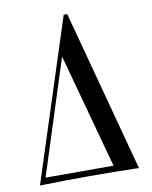

<svg xmlns="http://www.w3.org/2000/svg" viewBox="-82 -783 668 845"><g transform="rotate(-10 252.0 -361.0)"><path d="M361.8 -29.8 222.2 -542 58.1 -29.8ZM27.8 0 261.2 -722.2H276.9L470.2 0Q360.4 -2.9 250 -2.9Q139.6 -2.9 27.8 0Z"/></g></svg>

Font: PlayfairDisplay-Regular
Style: Regular
Weight: 400
Designer: Claus Eggers Sørensen
Foundry: Claus Eggers Sørensen
Version: Version 1.002;PS 001.002;hotconv 1.0.70;makeotf.lib2.5.58329